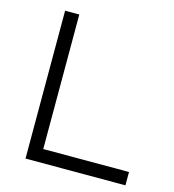

<svg xmlns="http://www.w3.org/2000/svg" viewBox="-104 -775 784 863"><g transform="rotate(15 288.5 -344.0)"><path d="M93 -688V0H558V-62H159V-688Z"/></g></svg>

Font: Roundo
Style: Regular
Weight: 400
Designer: Shiva Nallaperumal
Foundry: Indian Type Foundry
Version: Version 2.000